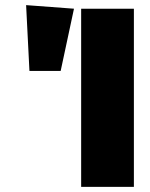

<svg xmlns="http://www.w3.org/2000/svg" viewBox="-20 -730 586 750"><path d="M503 0H297V-696H503ZM217 -453H95L82 -710L269 -696Z"/></svg>

Font: Trujillo Black
Style: Regular
Weight: 900
Designer: Fira Sans original fonts by bBox Type GmbH, Carrois Corporate GbR, & Edenspiekermann AG / Changes by Cristiano Sobral
Foundry: Fira Sans original fonts by bBox Type GmbH, Carrois Corporate GbR, & Edenspiekermann AG / Changes by Cristiano Sobral
Version: Version 4.301;July 28, 2020;FontCreator 13.0.0.2655 64-bit